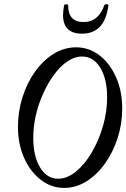

<svg xmlns="http://www.w3.org/2000/svg" viewBox="-20 -908 619 941"><path d="M294 13Q231 13 179.5 -27Q128 -67 98 -134.5Q68 -202 68 -286Q68 -361 90 -431Q112 -501 151.5 -556.5Q191 -612 242.5 -644Q294 -676 353 -676Q417 -676 468 -636.5Q519 -597 549 -529Q579 -461 579 -376Q579 -301 556.5 -231.5Q534 -162 494.5 -106.5Q455 -51 403.5 -19Q352 13 294 13ZM265 -32Q309 -32 352 -67Q395 -102 429.5 -160.5Q464 -219 484.5 -289.5Q505 -360 505 -431Q505 -521 471.5 -576Q438 -631 382 -631Q346 -631 311 -607.5Q276 -584 246 -543.5Q216 -503 192.5 -451.5Q169 -400 156 -344Q143 -288 143 -233Q143 -142 176.5 -87Q210 -32 265 -32ZM382 -743Q289 -743 289 -834Q289 -845 290.5 -857Q292 -869 294 -882Q295 -887 304.5 -887Q314 -887 314 -882Q314 -800 389 -800Q427 -800 452.5 -821.5Q478 -843 491 -882Q493 -887 502.5 -887.5Q512 -888 511 -880Q493 -743 382 -743Z"/></svg>

Font: Junicode Two Beta Condensed
Style: Italic
Weight: 400
Width: 3
Italic angle: -9°
Version: Version 1.053; ttfautohint (v1.8.4)